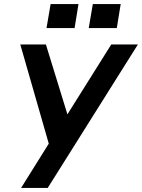

<svg xmlns="http://www.w3.org/2000/svg" viewBox="-20 -917 693 937"><path d="M83 0H213L653 -700H523L309 -359L204 -700H79L218 -216ZM207 -780H344L363 -897H227ZM413 -780H550L569 -897H433Z"/></svg>

Font: Uncut Sans Semibold
Style: Italic
Weight: 600
Italic angle: -10°
Designer: Kasper Nordkvist
Foundry: Uncut Type
Version: Version 1.111;FEAKit 1.0